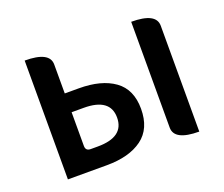

<svg xmlns="http://www.w3.org/2000/svg" viewBox="-96 -693 973 835"><g transform="rotate(-20 390.5 -275.0)"><path d="M87 0V-550Q202 -550 202 -490V-356H267Q371 -356 431 -313Q491 -270 491 -180Q491 -88 431 -44Q371 0 267 0ZM202 -113Q202 -90 225 -90H258Q380 -90 380 -180Q380 -269 258 -269H202ZM695 0Q580 0 580 -60V-550Q695 -550 695 -490V0Z"/></g></svg>

Font: Swei Half Moon CJK SC
Style: Medium
Weight: 500
Version: Version 2.071